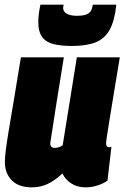

<svg xmlns="http://www.w3.org/2000/svg" viewBox="-20 -797 536 827"><path d="M118 10Q60 10 30.5 -20.5Q1 -51 1 -98Q1 -119 5 -151Q9 -183 17.5 -234Q26 -285 39 -362Q52 -439 70 -550H255Q237 -439 222.5 -348.5Q208 -258 197 -184Q194 -160 216 -160Q233 -160 250 -171L311 -550H496Q478 -443 467 -374.5Q456 -306 449.5 -267Q443 -228 440.5 -210Q438 -192 437.5 -187Q437 -182 437 -180Q437 -163 449 -163Q450 -163 453 -163Q456 -163 460 -165L443 -19Q425 -6 399.5 2Q374 10 348 10Q312 10 286 -7.5Q260 -25 249 -50Q216 -19 185 -4.5Q154 10 118 10ZM290 -599Q245 -599 212.5 -606.5Q180 -614 162.5 -636.5Q145 -659 145 -702Q145 -734 154 -777H254Q253 -771 252.5 -767.5Q252 -764 252 -762Q252 -747 267.5 -738Q283 -729 311 -729Q341 -729 355 -736Q369 -743 373.5 -754Q378 -765 380 -777H481Q474 -708 452.5 -669Q431 -630 391.5 -614.5Q352 -599 290 -599Z"/></svg>

Font: Georama Semi Condensed Black
Style: Italic
Weight: 900
Width: 4
Italic angle: -9°
Designer: Jean-Baptiste Levee
Foundry: Production Type
Version: Version 1.000